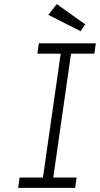

<svg xmlns="http://www.w3.org/2000/svg" viewBox="-20 -910 484 930"><path d="M68 0 75 -50H188L274 -650H161L168 -700H444L437 -650H324L238 -50H351L344 0ZM370 -759 214 -838 255 -890 393 -792Z"/></svg>

Font: Lexend ExtLt
Style: Italic
Weight: 250
Italic angle: -8.13011°
Designer: Bonnie Shaver-Troup, Thomas Jockin
Foundry: Lexend
Version: Version 1.007